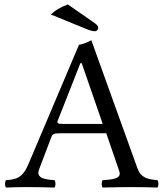

<svg xmlns="http://www.w3.org/2000/svg" viewBox="-20 -838 735 860"><path d="M155 -79 210 -224C215 -237 221 -241 245 -241H456L514 -72C526 -38 488 -34 440 -31C434 -25 434 -4 440 2C477 1 532 0 571 0C612 0 650 1 685 2C691 -4 691 -25 685 -31C646 -35 612 -38 595 -86L389 -658C374 -649 347 -638 334 -638L107 -102C81 -40 51 -34 7 -31C1 -25 1 -4 7 2C33 1 66 0 96 0C137 0 187 1 224 2C230 -4 230 -25 224 -31C186 -34 139 -38 155 -79ZM263 -283C241 -283 234 -286 238 -296L340 -555H346L440 -283ZM284 -818C250 -806 226 -791 208 -773L362 -710C383 -701 397 -698 405 -698C413 -698 420 -705 420 -713C420 -720 416 -726 405 -734Z"/></svg>

Font: Libertinus Math
Style: Regular
Weight: 400
Designer: Philipp H. Poll, Khaled Hosny
Foundry: Caleb Maclennan
Version: Version 7.050;RELEASE